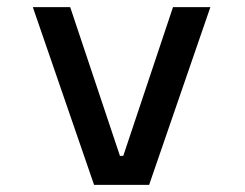

<svg xmlns="http://www.w3.org/2000/svg" viewBox="-20 -520 690 540"><path d="M244.6 0 72.3 -500H177.4L317.3 -81.7H326.7L466.6 -500H571.7L399.4 0Z"/></svg>

Font: Trispace Thin
Style: Regular
Weight: 100
Designer: Tyler Finck
Foundry: Etcetera Type Company
Version: Version 1.210